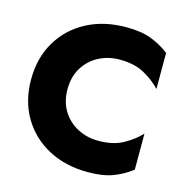

<svg xmlns="http://www.w3.org/2000/svg" viewBox="-107 -819 916 937"><g transform="rotate(15 350.5 -350.0)"><path d="M218 -350Q218 -286 247 -240Q276 -194 323.5 -169.5Q371 -145 428 -145Q502 -145 552 -172.5Q602 -200 637 -237V-55Q594 -22 544 -3Q494 16 418 16Q305 16 218.5 -30Q132 -76 83 -158.5Q34 -241 34 -350Q34 -459 83 -541.5Q132 -624 218.5 -670Q305 -716 418 -716Q494 -716 544 -697Q594 -678 637 -645V-463Q602 -500 552 -527.5Q502 -555 428 -555Q371 -555 323.5 -530.5Q276 -506 247 -460Q218 -414 218 -350Z"/></g></svg>

Font: Jost*
Style: Bold
Weight: 700
Version: Version 3.7